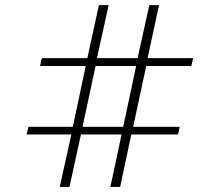

<svg xmlns="http://www.w3.org/2000/svg" viewBox="-20 -741 871 761"><path d="M262.7 -208H85.4L92.8 -238.3H268.6L319.8 -479.5H138.7L146 -510.7H326.2L372.1 -720.7H410.6L364.3 -510.7H525.4L571.8 -720.7H610.4L564.9 -510.7H745.6L738.3 -479.5H559.6L507.8 -238.3H692.4L685.5 -208H500.5L456.1 0H417.5L461.9 -208H300.8L255.4 0H216.8ZM358.9 -479.5 307.1 -238.3H468.3L519.5 -479.5Z"/></svg>

Font: Pinar DS1 Light
Style: Regular
Weight: 300
Designer: Amin Abedi
Version: Version 3.000